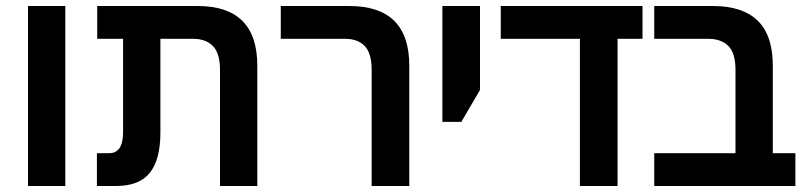

<svg xmlns="http://www.w3.org/2000/svg" viewBox="-20 -618 2678 638"><path d="M73 0V-598H197V0Z M302 0V-109H343Q389 -109 389 -179V-489H303V-598H637Q835 -598 835 -400V0H711V-386Q711 -441 687.5 -465Q664 -489 622 -489H513V-178Q513 -88 478 -44Q443 0 366 0Z M1215 0V-386Q1215 -441 1192 -465Q1169 -489 1127 -489H913V-598H1141Q1340 -598 1340 -400V0Z M1450 -213V-598H1575V-319L1513 -213Z M1907 0V-489H1644V-598H2115V-489H2032V0Z M2154 0V-109H2424V-385Q2424 -442 2400 -465.5Q2376 -489 2334 -489H2154V-598H2350Q2447 -598 2497.5 -549.5Q2548 -501 2548 -399V-109H2623V0Z"/></svg>

Font: Noto Sans Hebrew SemiCondensed SemiBold
Style: Regular
Weight: 600
Width: 4
Designer: Monotype Design Team
Foundry: Monotype Imaging Inc.
Version: Version 2.004; ttfautohint (v1.8.4.7-5d5b)